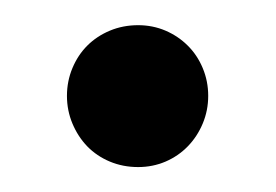

<svg xmlns="http://www.w3.org/2000/svg" viewBox="-20 -404 221 154"><path d="M147 -327.1Q147 -315.4 142.6 -304.9Q138.2 -294.4 130.6 -286.6Q123 -278.8 112.8 -274.4Q102.5 -270 90.8 -270Q78.6 -270 68.1 -274.4Q57.6 -278.8 50 -286.6Q42.5 -294.4 38.1 -304.9Q33.7 -315.4 33.7 -327.1Q33.7 -338.9 38.1 -349.4Q42.5 -359.9 50 -367.4Q57.6 -375 68.1 -379.4Q78.6 -383.8 90.8 -383.8Q102.5 -383.8 112.8 -379.4Q123 -375 130.6 -367.4Q138.2 -359.9 142.6 -349.4Q147 -338.9 147 -327.1Z"/></svg>

Font: Doulos SIL Compact
Style: Regular
Weight: 400
Designer: Walt Agee, Victor Gaultney, Peter Martin, Debbi Hosken
Foundry: SIL International
Version: Version 4.110; 2011; Maintenance release ; LnSpcTght